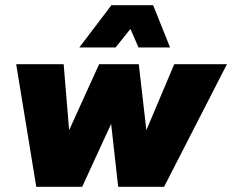

<svg xmlns="http://www.w3.org/2000/svg" viewBox="-20 -716 890 736"><path d="M119 0 42 -470H224L245 -217L360 -470H512L541 -217L648 -470H850L609 0H433L406 -241L295 0ZM284 -534 407 -696H567L632 -534H511L480 -605L423 -534Z"/></svg>

Font: Gantari Black
Style: Italic
Weight: 900
Italic angle: -10°
Version: Version 1.000